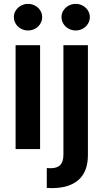

<svg xmlns="http://www.w3.org/2000/svg" viewBox="-20 -761 528 980"><path d="M59.6 -530.3H184.6V0H59.6ZM50.8 -673.8Q50.8 -691.9 60.5 -707.5Q70.3 -723.1 87.2 -732.2Q104 -741.2 123 -741.2Q142.6 -741.2 159.2 -732.2Q175.8 -723.1 185.5 -707.5Q195.3 -691.9 195.3 -673.8Q195.3 -655.3 185.5 -639.4Q175.8 -623.5 159.2 -614.5Q142.6 -605.5 123 -605.5Q104 -605.5 87.2 -614.5Q70.3 -623.5 60.5 -639.4Q50.8 -655.3 50.8 -673.8ZM428.7 -530.3V30.3Q428.7 114.7 381.1 157Q333.5 199.2 244.1 199.2Q228.5 199.2 218.8 198.2V96.7Q225.6 97.7 237.3 97.7Q272.5 97.7 288.1 80.6Q303.7 63.5 303.7 29.3V-530.3ZM293.9 -673.8Q293.9 -691.9 303.7 -707.5Q313.5 -723.1 330.3 -732.2Q347.2 -741.2 366.2 -741.2Q385.7 -741.2 402.3 -732.2Q418.9 -723.1 428.7 -707.5Q438.5 -691.9 438.5 -673.8Q438.5 -655.3 428.7 -639.4Q418.9 -623.5 402.3 -614.5Q385.7 -605.5 366.2 -605.5Q347.2 -605.5 330.3 -614.5Q313.5 -623.5 303.7 -639.4Q293.9 -655.3 293.9 -673.8Z"/></svg>

Font: Pretendard GOV SemiBold
Style: Regular
Weight: 600
Designer: Base glyphs from Inter by Rasmus Andersson; Hangeul glyphs from Noto Sans CJK(Source Han Sans) by Jang Soo-young and Kan
Foundry: Kil Hyung-jin
Version: Version 1.309